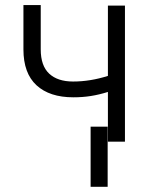

<svg xmlns="http://www.w3.org/2000/svg" viewBox="-20 -552 579 748"><path d="M466.8 0H400.4V-193.8Q366.2 -183.1 334 -178Q301.8 -172.9 265.6 -172.9Q173.3 -172.9 122.3 -219.7Q71.3 -266.6 71.3 -359.4V-532.2H138.7V-359.4Q138.7 -295.9 171.6 -265.1Q204.6 -234.4 264.6 -234.4Q331.5 -234.4 400.4 -256.3V-530.3H466.8ZM399.4 175.8H333V-58.6H399.4Z"/></svg>

Font: Pretendard Std Light
Style: Regular
Weight: 300
Designer: Base glyphs from Inter by Rasmus Andersson; Hangeul glyphs from Noto Sans CJK(Source Han Sans) by Jang Soo-young and Kan
Foundry: Kil Hyung-jin
Version: Version 1.309